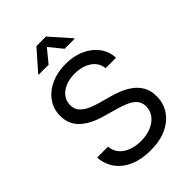

<svg xmlns="http://www.w3.org/2000/svg" viewBox="-272 -1057 1186 1186"><g transform="rotate(-45 321.0 -464.5)"><path d="M320.8 12.7Q242.2 12.7 184.3 -12.7Q126.5 -38.1 93.8 -83.7Q61 -129.4 56.6 -190.4H151.9Q155.8 -149.4 179.7 -122.8Q203.6 -96.2 241 -83.3Q278.3 -70.3 320.8 -70.3Q370.1 -70.3 409.4 -86.4Q448.7 -102.5 471.7 -131.8Q494.6 -161.1 494.6 -199.7Q494.6 -234.9 474.9 -256.8Q455.1 -278.8 422.4 -293Q389.6 -307.1 350.6 -317.9L262.7 -342.8Q174.8 -367.7 126 -414.1Q77.1 -460.4 77.1 -532.7Q77.1 -594.2 110.4 -640.4Q143.6 -686.5 200.2 -711.9Q256.8 -737.3 327.1 -737.3Q398.9 -737.3 454.1 -711.9Q509.3 -686.5 541.3 -642.8Q573.2 -599.1 575.2 -543.9H484.4Q478 -597.2 433.6 -626.2Q389.2 -655.3 324.2 -655.3Q277.3 -655.3 241.9 -639.9Q206.5 -624.5 187 -597.9Q167.5 -571.3 167.5 -537.1Q167.5 -499 191.2 -475.8Q214.8 -452.6 247.3 -439.7Q279.8 -426.8 306.2 -419.4L378.9 -399.4Q408.2 -391.6 443.6 -377.9Q479 -364.3 511.2 -341.6Q543.5 -318.8 564.2 -283.9Q585 -249 585 -198.2Q585 -138.7 554 -90.8Q522.9 -43 463.9 -15.1Q404.8 12.7 320.8 12.7ZM250 -807.6H163.6V-812L278.3 -942.4H361.8L477.1 -812V-807.6H389.6L320.3 -893.1Z"/></g></svg>

Font: Inter Variable
Style: Regular
Weight: 400
Designer: Rasmus Andersson
Foundry: rsms
Version: Version 4.001;git-9221beed3